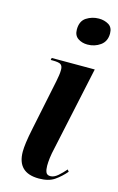

<svg xmlns="http://www.w3.org/2000/svg" viewBox="-120 -815 540 875"><g transform="rotate(15 150.5 -377.5)"><path d="M213 -637Q187 -637 168 -650Q149 -663 149 -691Q149 -731 175.5 -748Q202 -765 234 -765Q260 -765 280 -753Q300 -741 300 -712Q300 -675 273.5 -656Q247 -637 213 -637ZM157 10Q55 10 55 -90Q55 -107 58.5 -133.5Q62 -160 71 -203L120 -440Q123 -455 125 -468.5Q127 -482 127 -495Q127 -512 118 -519Q109 -526 80 -526H70L72 -536H275L191 -144Q184 -114 181.5 -93.5Q179 -73 179 -56Q179 -38 184 -26Q189 -14 205 -14Q222 -14 240 -29.5Q258 -45 274 -64L281 -55Q258 -28 230.5 -9Q203 10 157 10Z"/></g></svg>

Font: Noto Serif Display ExtraCondensed
Style: Bold Italic
Weight: 700
Width: 2
Italic angle: -12°
Designer: Monotype Design Team
Foundry: Monotype Imaging Inc.
Version: Version 2.009